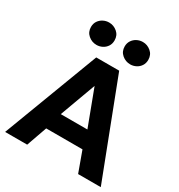

<svg xmlns="http://www.w3.org/2000/svg" viewBox="-213 -1077 1140 1221"><g transform="rotate(30 357.0 -467.0)"><path d="M6 0 271 -700H439.5L708.5 0H542L487.5 -150H221L168 0ZM256 -275H451.5L352.5 -538ZM232 -769.5Q198 -769.5 171.5 -792Q145 -814.5 145 -851.5Q145 -876.5 157.2 -894.8Q169.5 -913 189.2 -923.2Q209 -933.5 232 -933.5Q265.5 -933.5 291.8 -911.2Q318 -889 318 -851.5Q318 -826.5 305.8 -808Q293.5 -789.5 273.8 -779.5Q254 -769.5 232 -769.5ZM479.5 -769.5Q445.5 -769.5 419 -792Q392.5 -814.5 392.5 -851.5Q392.5 -876 404.8 -894.5Q417 -913 436.8 -923.2Q456.5 -933.5 479.5 -933.5Q513 -933.5 539.2 -911.2Q565.5 -889 565.5 -851.5Q565.5 -826.5 553.2 -808Q541 -789.5 521.2 -779.5Q501.5 -769.5 479.5 -769.5Z"/></g></svg>

Font: Geologica Roman SemiBold
Style: Regular
Weight: 600
Designer: Sindre Bremnes, Frode Helland
Foundry: Monokrom Skriftforlag AS
Version: Version 1.010;gftools[0.9.28]